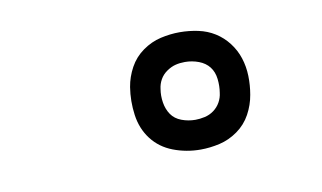

<svg xmlns="http://www.w3.org/2000/svg" viewBox="-38 -829 576 343"><g transform="rotate(-10 250.0 -657.5)"><path d="M303 -551Q277 -551 253.5 -560Q230 -569 215.5 -588Q201 -607 197.5 -632.5Q194 -658 198 -683Q201 -701 210 -717.5Q219 -734 234.5 -745Q250 -756 267.5 -760Q285 -764 302 -764Q319 -764 335.5 -760.5Q352 -757 365.5 -748.5Q379 -740 389 -727Q399 -714 404 -698.5Q409 -683 409.5 -666Q410 -649 407 -632Q404 -614 395 -597.5Q386 -581 370.5 -570Q355 -559 337.5 -555Q320 -551 303 -551ZM303 -605Q311 -605 320 -607Q329 -609 336.5 -614.5Q344 -620 348.5 -628Q353 -636 354 -645Q356 -657 354.5 -670Q353 -683 346 -692Q339 -701 327 -705.5Q315 -710 302 -710Q293 -710 285 -708Q277 -706 269 -700.5Q261 -695 256.5 -687Q252 -679 251 -670Q249 -658 251 -645.5Q253 -633 259.5 -623.5Q266 -614 278 -609.5Q290 -605 303 -605Z"/></g></svg>

Font: Iosevka Term Curly Lt Obl
Style: Regular
Weight: 300
Italic angle: -9°
Designer: Belleve Invis
Foundry: Belleve Invis
Version: Version 32.3.0